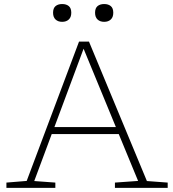

<svg xmlns="http://www.w3.org/2000/svg" viewBox="-20 -908 834 928"><path d="M690 -33 790.5 -25.5V0H535.5V-25.5L647.5 -33.5L554 -260H230L145.5 -33L247.5 -25.5V0H11V-25.5L109 -33.5L362 -707H410ZM243 -294H540L384 -672.5ZM280.5 -802.5Q260.5 -802.5 248.5 -813.8Q236.5 -825 236.5 -846.5Q236.5 -868.5 248.5 -878.5Q260.5 -888.5 280.5 -888.5Q300.5 -888.5 312.5 -878.5Q324.5 -868.5 324.5 -846.5Q324.5 -825 312.5 -813.8Q300.5 -802.5 280.5 -802.5ZM483.5 -802.5Q463.5 -802.5 451.5 -813.8Q439.5 -825 439.5 -846.5Q439.5 -868.5 451.5 -878.5Q463.5 -888.5 483.5 -888.5Q503.5 -888.5 515.5 -878.5Q527.5 -868.5 527.5 -846.5Q527.5 -825 515.5 -813.8Q503.5 -802.5 483.5 -802.5Z"/></svg>

Font: Newsreader Caption ExtraLight
Style: Regular
Weight: 275
Designer: Hugues Gentile
Foundry: Production Type
Version: Version 1.001